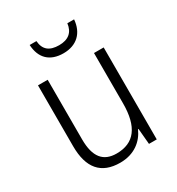

<svg xmlns="http://www.w3.org/2000/svg" viewBox="-176 -840 888 962"><g transform="rotate(-30 268.0 -359.0)"><path d="M397 -728H358C352 -678 321 -653 268 -653C213 -653 183 -676 179 -728H140C144 -650 189 -607 267 -607C344 -607 391 -653 397 -728ZM455 -532H399V-241C399 -105 348 -39 246 -39C170 -39 131 -85 131 -187V-532H75V-180C75 -54 129 10 239 10C321 10 374 -34 399 -91H402L410 0H455Z"/></g></svg>

Font: Noto Sans Gujarati UI SemiCondensed Light
Style: Regular
Weight: 300
Width: 4
Designer: Jelle Bosma - Monotype Design Team, Universal Thirst
Foundry: Monotype Imaging Inc.
Version: Version 2.106